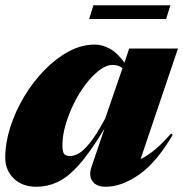

<svg xmlns="http://www.w3.org/2000/svg" viewBox="-28 -697 698 732"><path d="M320.5 -59.5 370.5 -207Q316 -116.5 273 -68.5Q230 -20.5 191.2 -2.8Q152.5 15 111 15Q56.5 15 24.2 -16.8Q-8 -48.5 -8 -95.5Q-8 -152 11.2 -212.2Q30.5 -272.5 64 -328.5Q97.5 -384.5 141 -429.2Q184.5 -474 233.5 -500.5Q282.5 -527 332.5 -527Q363 -527 391.8 -510.8Q420.5 -494.5 446.5 -458L464.5 -512H650.5L508 -90.5Q561.5 -115.5 624 -188L630.5 -183Q568.5 -77.5 502.2 -31.2Q436 15 375 15Q339.5 15 324.5 -6Q309.5 -27 320.5 -59.5ZM210 -144Q210 -119.5 216 -110.8Q222 -102 239.5 -102Q252 -102 269.8 -110.8Q287.5 -119.5 312.8 -149.8Q338 -180 373 -245L439 -437Q424 -449.5 402 -449.5Q377.5 -449.5 351 -429.5Q324.5 -409.5 299.2 -376.5Q274 -343.5 254 -303Q234 -262.5 222 -221.2Q210 -180 210 -144ZM312 -624.5 328 -677H621.5L605.5 -624.5Z"/></svg>

Font: Newsreader Display ExtraBold
Style: Italic
Weight: 800
Italic angle: -17°
Designer: Hugues Gentile
Foundry: Production Type
Version: Version 1.001